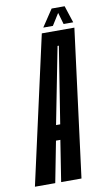

<svg xmlns="http://www.w3.org/2000/svg" viewBox="-130 -821 477 865"><g transform="rotate(-10 108.0 -389.0)"><path d="M-42.5 0 108 -675H257L170.5 0H77.5L107 -188H87L50.5 0ZM99.5 -257H118.5L174 -607H168ZM119 -699.5 171 -777.5H230.5L256 -699.5H212L196.5 -753L163 -699.5Z"/></g></svg>

Font: Anybody UltraCondensed Medium
Style: Italic
Weight: 500
Width: 1
Italic angle: -10°
Designer: Tyler Finck
Foundry: Etcetera Type Company
Version: Version 1.010; ttfautohint (v1.8.3) -l 8 -r 50 -G 200 -x 14 